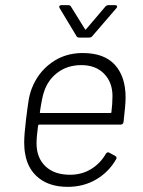

<svg xmlns="http://www.w3.org/2000/svg" viewBox="-20 -718 554 746"><path d="M391 -120Q397 -129 404 -125L428 -112Q436 -106 431 -99Q403 -50 354 -21Q305 8 243 8Q174 8 131 -26Q88 -60 78 -119Q74 -138 74 -164Q74 -194 81 -253Q87 -302 91 -327Q95 -352 103 -373Q127 -436 179.5 -474Q232 -512 301 -512Q385 -512 426.5 -466Q468 -420 468 -339Q468 -312 460 -244Q458 -234 449 -234H133Q129 -234 128 -230Q122 -187 122 -161Q122 -105 156.5 -72Q191 -39 252 -39Q297 -39 333 -60.5Q369 -82 391 -120ZM135 -283Q134 -279 138 -279H409Q413 -279 413 -283Q417 -315 417 -345Q417 -398 384.5 -431.5Q352 -465 296 -465Q243 -465 204.5 -436.5Q166 -408 151 -361Q144 -343 135 -283ZM210 -691Q210 -698 219 -698H244Q254 -698 256 -692L310 -605Q311 -603 312.5 -603Q314 -603 315 -605L389 -692Q394 -698 402 -698H428Q433 -698 434.5 -694Q436 -690 432 -686L339 -578Q335 -572 326 -572H289Q279 -572 277 -578L212 -686Z"/></svg>

Font: Barlow Light
Style: Italic
Weight: 300
Italic angle: -7°
Designer: Jeremy Tribby
Foundry: Tribby Type
Version: Version 1.408